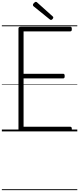

<svg xmlns="http://www.w3.org/2000/svg" viewBox="-20 -1416 853 2069"><path d="M207 0Q193 0 186 -5.5Q179 -11 179 -23V-1109Q179 -1119 186 -1123.5Q193 -1128 207 -1128H737Q746 -1128 750 -1122.5Q754 -1117 754 -1103Q754 -1089 750 -1083.5Q746 -1078 737 -1078H234V-621H660Q669 -621 673 -615.5Q677 -610 677 -596Q677 -582 673 -576.5Q669 -571 660 -571H234V-50H737Q746 -50 750 -44.5Q754 -39 754 -25Q754 -11 750 -5.5Q746 0 737 0ZM529 -1201Q526 -1201 523 -1203Q520 -1205 515 -1208L342 -1348Q338 -1352 336.5 -1355Q335 -1358 335 -1363Q335 -1370 340.5 -1377.5Q346 -1385 353.5 -1390.5Q361 -1396 367 -1396Q372 -1396 375.5 -1393.5Q379 -1391 383 -1387L548 -1239Q553 -1235 553.5 -1231.5Q554 -1228 554 -1226Q554 -1219 545.5 -1210Q537 -1201 529 -1201ZM0 623H813V633H0ZM0 -20H813V0H0ZM0 -505H813V-500H0ZM0 -1143H813V-1133H0Z"/></svg>

Font: Playwrite CL Guides
Style: Regular
Weight: 400
Designer: Veronika Burian, José Scaglione
Foundry: TypeTogether
Version: Version 1.003